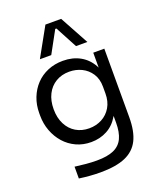

<svg xmlns="http://www.w3.org/2000/svg" viewBox="-179 -920 1034 1239"><g transform="rotate(-20 337.5 -301.0)"><path d="M294 208Q257 208 219.5 205Q182 202 148 197V116Q184 121 223.5 124.5Q263 128 298 128Q371 128 414.5 108.5Q458 89 477.5 47.5Q497 6 497 -59V-161L529 -237Q526 -156 495 -102.5Q464 -49 414.5 -22.5Q365 4 305 4Q249 4 202.5 -17.5Q156 -39 122.5 -77Q89 -115 70.5 -164.5Q52 -214 52 -269V-287Q52 -343 71 -391.5Q90 -440 124 -476Q158 -512 205.5 -532Q253 -552 310 -552Q377 -552 428 -523.5Q479 -495 508.5 -440.5Q538 -386 541 -307L513 -306V-534H589V-63Q589 33 559.5 92.5Q530 152 465.5 180Q401 208 294 208ZM323 -84Q371 -84 410.5 -105Q450 -126 473.5 -165.5Q497 -205 497 -260V-306Q497 -360 472.5 -397Q448 -434 409 -453Q370 -472 324 -472Q272 -472 232 -448Q192 -424 170 -380.5Q148 -337 148 -278Q148 -219 170.5 -175Q193 -131 232.5 -107.5Q272 -84 323 -84ZM253 -612H175L285 -810H393L501 -612H423L343 -762H335Z"/></g></svg>

Font: Sora Variable
Style: Regular
Weight: 400
Designer: Jonathan Barnbrook, Julián Moncada
Foundry: Barnbrook Fonts
Version: Version 2.000